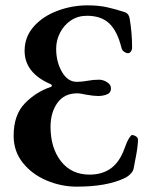

<svg xmlns="http://www.w3.org/2000/svg" viewBox="-20 -684 580 718"><path d="M31 -176Q31 -254 72.5 -297Q114 -340 170 -359Q174 -360 174 -363.5Q174 -367 170 -369Q72 -411 72 -494Q72 -546 106 -584.5Q140 -623 194.5 -643.5Q249 -664 307 -664Q348 -664 380 -657Q412 -650 448 -638Q462 -633 465 -614Q474 -560 474 -506Q474 -498 469.5 -491.5Q465 -485 459 -485Q452 -485 444 -490.5Q436 -496 434 -506Q419 -567 389 -596Q359 -625 305 -625Q271 -625 245 -607.5Q219 -590 204.5 -561.5Q190 -533 190 -502Q190 -453 211.5 -415.5Q233 -378 267 -378Q286 -378 308 -382Q328 -386 351 -386Q365 -386 380 -377Q395 -368 395 -353Q395 -337 380 -331Q365 -325 347 -325Q330 -325 302 -330Q297 -331 287 -333Q277 -335 269 -335Q220 -335 194.5 -299Q169 -263 169 -210Q169 -131 208 -81Q247 -31 315 -31Q363 -31 395.5 -55Q428 -79 446 -130Q454 -153 462 -166Q470 -179 473 -179Q481 -179 488.5 -174Q496 -169 496 -162Q496 -135 485 -82L480 -55Q478 -43 467 -32.5Q456 -22 444 -17Q378 14 267 14Q209 14 154.5 -9Q100 -32 65.5 -75Q31 -118 31 -176Z"/></svg>

Font: EB Garamond SemiBold
Style: Regular
Weight: 600
Designer: Georg Duffner and Octavio Pardo
Foundry: Georg Duffner
Version: Version 1.000